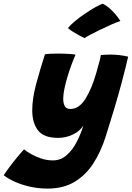

<svg xmlns="http://www.w3.org/2000/svg" viewBox="-154 -784 731 1066"><path d="M110.5 263Q58.5 263 11.2 252.2Q-36 241.5 -73.2 224.2Q-110.5 207 -133.5 189Q-122 171 -100.2 142Q-78.5 113 -56 85.8Q-33.5 58.5 -20.5 45.5Q-5.5 57.5 19.5 71.8Q44.5 86 75.5 96.2Q106.5 106.5 140 106.5Q184 106.5 217.2 76.5Q250.5 46.5 273.2 1.5Q296 -43.5 309 -87.5Q290 -56 250.8 -37.2Q211.5 -18.5 168 -18.5Q89 -18.5 57 -60.2Q25 -102 25 -171.5Q25 -236 46.2 -315.5Q67.5 -395 95.5 -482.5Q105.5 -484.5 124.2 -485.5Q143 -486.5 165 -486.5Q196 -486.5 225.8 -484.8Q255.5 -483 265.5 -480.5Q255.5 -458 243.5 -426Q231.5 -394 221 -359.2Q210.5 -324.5 203.8 -292Q197 -259.5 197 -235.5Q197 -210.5 205.8 -194.8Q214.5 -179 236 -179Q285.5 -179 321 -236.2Q356.5 -293.5 381.5 -382.5Q391.5 -416.5 398.2 -443.2Q405 -470 406 -478.5Q419.5 -479.5 432.2 -480.2Q445 -481 457.5 -481Q509 -481 557.5 -469.5Q544 -409.5 523 -331Q505 -263 481.8 -185Q458.5 -107 433.5 -28Q405.5 60.5 362.5 125.8Q319.5 191 257.8 227Q196 263 110.5 263ZM416.5 -763.5Q443 -749.5 463.5 -729.5Q484 -709.5 497.2 -692Q510.5 -674.5 514.5 -668Q489 -659 458.5 -645.2Q428 -631.5 398.8 -617.2Q369.5 -603 347 -591Q324.5 -579 315 -572.5Q309 -575 289.5 -585.5Q270 -596 250.2 -608.2Q230.5 -620.5 223.5 -628.5Q237.5 -646 263.5 -667.5Q289.5 -689 319.5 -709.2Q349.5 -729.5 375.8 -744.2Q402 -759 416.5 -763.5Z"/></svg>

Font: Grandstander ExtraBold
Style: Italic
Weight: 800
Italic angle: -15°
Designer: Tyler Finck
Foundry: Etcetera Type Co
Version: Version 1.200; ttfautohint (v1.8.3)